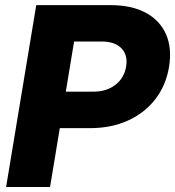

<svg xmlns="http://www.w3.org/2000/svg" viewBox="-20 -748 700 768"><path d="M4.4 0 125 -727.5H421.9Q505.9 -727.5 562.5 -697.3Q619.1 -667 643.8 -611.6Q668.5 -556.2 656.2 -480.5Q643.6 -405.3 600.6 -350.3Q557.6 -295.4 491 -265.4Q424.3 -235.4 339.8 -235.4H219.2L180.2 0ZM243.2 -381.3H353Q405.8 -381.3 441.2 -408.4Q476.6 -435.5 484.4 -481.4Q492.2 -527.8 465.6 -554.9Q439 -582 386.2 -582H276.4Z"/></svg>

Font: Inter Display ExtraBold
Style: Italic
Weight: 800
Italic angle: -9.39999°
Designer: Rasmus Andersson
Foundry: rsms
Version: Version 4.000;git-a52131595